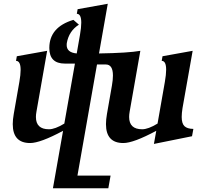

<svg xmlns="http://www.w3.org/2000/svg" viewBox="-20 -762 1112 1036"><path d="M564.5 253.9H265.6L320.3 -56.2Q197.3 9.8 142.6 9.8Q48.8 9.8 48.8 -92.3Q48.8 -116.7 54.2 -147L84.5 -320.3Q91.3 -359.4 91.3 -384.8Q91.3 -433.6 66.4 -433.6L70.8 -458.5L234.4 -487.8L176.8 -160.2Q173.8 -144 173.8 -130.9Q173.8 -64.5 244.1 -64.5Q276.9 -64.5 327.1 -95.2L384.3 -418.9H330.1Q246.1 -418.9 246.1 -502.9Q246.1 -615.7 376 -654.8L405.8 -628.9Q351.6 -594.7 340.3 -528.8L339.8 -519Q339.8 -478.5 394 -473.6L411.6 -574.2Q418.5 -613.8 418.5 -639.6Q418.5 -687.5 394.5 -687.5L398.9 -712.4L561.5 -741.7L514.2 -473.6Q671.9 -476.1 737.3 -487.8L679.7 -160.2Q676.8 -144 676.8 -130.9Q676.8 -64.5 747.1 -64.5Q779.8 -64.5 830.1 -95.2L869.6 -320.3Q876.5 -359.9 876.5 -385.7Q876.5 -433.6 852.5 -433.6L856.9 -458.5L1019.5 -487.8L964.8 -178.7Q960.4 -151.4 960.4 -130.9Q960.4 -95.7 975.3 -81.3Q990.2 -66.9 1023.4 -66.4L1016.1 -26.9L810.5 14.6L823.2 -56.2Q700.2 9.8 645.5 9.8Q551.8 9.8 551.8 -92.3Q551.8 -116.7 557.1 -147L584 -300.8Q589.4 -331.5 589.4 -354.5Q589.4 -414.1 550.8 -414.1H503.4L397.9 185.5H576.7Z"/></svg>

Font: Kelvinch
Style: Bold Italic
Weight: 700
Italic angle: -10°
Designer: Paul James Miller
Foundry: High-Logic / Made with FontCreator
Version: Version 3.30 September 23, 2016